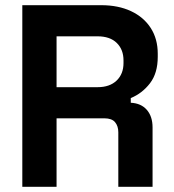

<svg xmlns="http://www.w3.org/2000/svg" viewBox="-20 -720 672 740"><path d="M66 0V-700H370Q436 -700 485 -677Q534 -654 561 -612Q588 -570 588 -513V-501Q588 -438 558 -399Q528 -360 484 -342V-324Q524 -322 546 -296.5Q568 -271 568 -229V0H436V-210Q436 -234 423.5 -249Q411 -264 382 -264H198V0ZM198 -384H356Q403 -384 429.5 -409.5Q456 -435 456 -477V-487Q456 -529 430 -554.5Q404 -580 356 -580H198Z"/></svg>

Font: Space Grotesk
Style: Bold
Weight: 700
Designer: Florian Karsten
Foundry: Florian Karsten
Version: Version 2.000